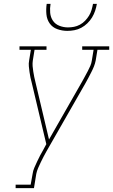

<svg xmlns="http://www.w3.org/2000/svg" viewBox="-20 -975 586 995"><path d="M61 0V-18H139L149 -74Q151 -90 158 -106Q165 -122 172.5 -138Q180 -154 188 -169.5Q196 -185 205 -200L220 -228L145 -544Q141 -558 138 -572.5Q135 -587 133 -601.5Q131 -616 129.5 -631Q128 -646 131 -662L140 -717H81V-735H221V-717H159L150 -661Q148 -647 149 -632.5Q150 -618 152.5 -604Q155 -590 157.5 -576Q160 -562 164 -548L234 -252L406 -553Q413 -566 420.5 -579.5Q428 -593 435 -606.5Q442 -620 448 -633.5Q454 -647 456 -662L465 -717H406V-735H546V-717H485L476 -662Q473 -646 467 -631Q461 -616 453.5 -601.5Q446 -587 438.5 -572.5Q431 -558 423 -544L221 -191Q213 -177 205.5 -162.5Q198 -148 191 -133.5Q184 -119 177.5 -104Q171 -89 168 -74L156 0ZM329 -815Q302 -815 277 -824Q252 -833 237.5 -853.5Q223 -874 220.5 -901Q218 -928 222 -955H242Q238 -932 240 -909Q242 -886 254 -868Q266 -850 287.5 -841.5Q309 -833 332 -833Q348 -833 363.5 -836Q379 -839 394 -847Q409 -855 421 -867.5Q433 -880 441.5 -894Q450 -908 454.5 -923.5Q459 -939 462 -955H482Q479 -937 473 -919Q467 -901 457 -884.5Q447 -868 432.5 -854Q418 -840 401 -831Q384 -822 365.5 -818.5Q347 -815 329 -815Z"/></svg>

Font: Iosevka Curly Slab ThObl
Style: Regular
Weight: 100
Italic angle: -9°
Monospace: yes
Designer: Belleve Invis
Foundry: Belleve Invis
Version: Version 11.0.0; ttfautohint (v1.8.3)